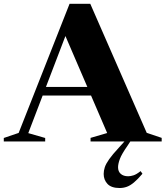

<svg xmlns="http://www.w3.org/2000/svg" viewBox="-32 -728 852 988"><path d="M164 -236.5V-280.5H513.5V-236.5ZM723 -44.5 800 -18.5V0H434V-18.5L519.5 -43.5L292 -572L320.5 -584L113.5 -43L200.5 -18V0H-12.5V-18L64 -44L326 -708.5H432.5ZM624.5 21.5Q594 65 584.8 90Q575.5 115 575.5 133Q575.5 154.5 589.5 166.8Q603.5 179 627.5 179Q640 179 655 174.2Q670 169.5 691.5 152.5L701 166Q676.5 195 657.2 211Q638 227 620.5 233.2Q603 239.5 583.5 239.5Q541 239.5 521.2 218.5Q501.5 197.5 501.5 167Q501.5 150.5 507.2 132.8Q513 115 529.8 91.2Q546.5 67.5 579 32.5L644.5 -40H664.5Z"/></svg>

Font: Newsreader 60pt
Style: Bold
Weight: 700
Designer: Hugues Gentile
Foundry: Production Type
Version: Version 1.003